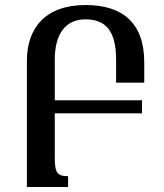

<svg xmlns="http://www.w3.org/2000/svg" viewBox="-20 -744 653 764"><path d="M251 -43C211 -43 198 -53 198 -114V-293H545V-345H198V-507C198 -604 237 -667 320 -667C399 -667 442 -623 442 -507V-415H554V-496C554 -655 465 -724 321 -724C160 -724 87 -632 87 -502V0H251Z"/></svg>

Font: Noto Serif Armenian Condensed Semi
Style: Regular
Weight: 600
Width: 3
Designer: Monotype Design Team
Foundry: Monotype Imaging Inc.
Version: Version 1.901